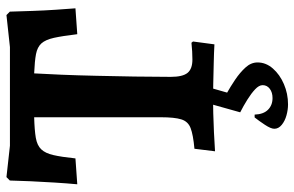

<svg xmlns="http://www.w3.org/2000/svg" viewBox="-182 -512 930 607"><g transform="rotate(-90 283.5 -208.0)"><path d="M109.2 6.3 117.2 -58.8Q161.5 -62.8 182.5 -70.9Q203.5 -78.9 210.1 -100.3Q216.8 -121.6 216.8 -164.7V-565.5Q175.9 -564.4 151.9 -560.3Q127.8 -556.1 115.5 -543.2Q103.1 -530.4 97.2 -504.7Q91.3 -479 86.7 -435L4.9 -429.2Q8 -463.2 10.4 -501.6Q12.7 -540.1 14.5 -577Q16.2 -613.9 16.8 -642.4L27.6 -653.1L126.8 -642.1H438.6L539.9 -653.1L550.7 -642.4Q551.7 -608.5 553 -570.5Q554.3 -532.4 556.7 -497.2Q559.1 -462 561.2 -435L479.4 -429.2Q473.8 -476 467.9 -502.9Q461.9 -529.7 450.3 -542.6Q438.6 -555.4 416.4 -559.7Q394.2 -563.9 355.5 -565.5Q353.4 -530.6 351.3 -479.5Q349.2 -428.5 347.9 -368.9Q346.6 -309.3 345.5 -248.4Q344.5 -187.4 344.5 -133.6Q344.5 -96.2 357 -80.7Q369.6 -65.2 399.2 -65.2Q423.8 -65.2 452.4 -68.2L456.3 -63.3L447.3 4.4Q420.9 2.9 387.7 2.2Q354.6 1.5 324 0.7Q293.4 0 275.1 0Q257.7 0 229.4 0.7Q201.1 1.5 169.5 2.9Q137.9 4.4 109.2 6.3ZM257.4 237.1Q240.6 237.1 222.9 232.2Q205.1 227.3 192.8 217.2Q180.4 207.1 180.4 193.8Q180.4 182.9 193 163.9Q205.6 144.9 216.2 131.5H225.2Q226.2 159.5 240.6 173.8Q254.9 188.1 277.5 188.1Q295.3 188.1 306.8 179.4Q318.3 170.7 318.3 156.8Q318.3 145.3 305.1 133Q291.9 120.6 272.1 108.3Q252.4 96 232.4 85.9L264.5 -28.4H315.6L294.7 44.6Q313.5 55.1 335.7 70Q357.9 84.9 374 102.5Q390.1 120 390.1 140.8Q390.1 167.3 370.9 189.2Q351.7 211.2 321.5 224.1Q291.3 237.1 257.4 237.1Z"/></g></svg>

Font: Alegreya
Style: Regular
Weight: 400
Designer: Juan Pablo del Peral
Foundry: Huerta Tipografica
Version: Version 2.009